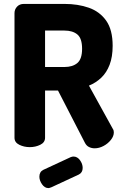

<svg xmlns="http://www.w3.org/2000/svg" viewBox="-20 -751 624 980"><path d="M463 6Q448 6 434.5 -0.5Q421 -7 413 -23L276 -289H210V-48Q210 -24 185.5 -12Q161 0 132 0Q103 0 78.5 -12Q54 -24 54 -48V-684Q54 -703 67 -717Q80 -731 102 -731H309Q378 -731 433.5 -711.5Q489 -692 522 -645.5Q555 -599 555 -517Q555 -461 539.5 -420.5Q524 -380 496.5 -354Q469 -328 434 -314L556 -93Q559 -89 560 -84Q561 -79 561 -75Q561 -56 546 -37Q531 -18 508.5 -6Q486 6 463 6ZM210 -409H309Q351 -409 375 -429.5Q399 -450 399 -502Q399 -555 375 -575Q351 -595 309 -595H210ZM227 209Q208 209 194.5 189.5Q181 170 181 151Q181 126 201 116L341 51Q349 48 355 48Q375 48 388.5 67Q402 86 402 106Q402 130 382 140L242 205Q238 206 234.5 207.5Q231 209 227 209Z"/></svg>

Font: Dosis ExtraLight ExtraBold
Style: Regular
Weight: 800
Version: Version 3.001; ttfautohint (v1.8.2)